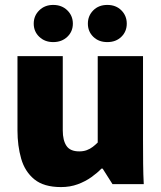

<svg xmlns="http://www.w3.org/2000/svg" viewBox="-20 -748 653 780"><path d="M228 12Q158 12 119.5 -19.5Q81 -51 66 -103.5Q51 -156 51 -218V-520H235V-218Q235 -178 250 -155.5Q265 -133 302 -133Q319 -133 332.5 -138Q346 -143 357 -151.5Q368 -160 377 -169V-520H561V-178Q561 -127 561.5 -82.5Q562 -38 564 0H437L397 -63H392Q376 -46 351.5 -28.5Q327 -11 296 0.5Q265 12 228 12ZM196 -577Q162 -577 139.5 -598.5Q117 -620 117 -652Q117 -684 139.5 -706Q162 -728 196 -728Q231 -728 253.5 -706Q276 -684 276 -652Q276 -620 253.5 -598.5Q231 -577 196 -577ZM416 -577Q381 -577 359 -598.5Q337 -620 337 -652Q337 -684 359 -706Q381 -728 416 -728Q451 -728 473 -706Q495 -684 495 -652Q495 -620 473 -598.5Q451 -577 416 -577Z"/></svg>

Font: Murecho Thin ExtraBold
Style: Regular
Weight: 800
Version: Version 1.010